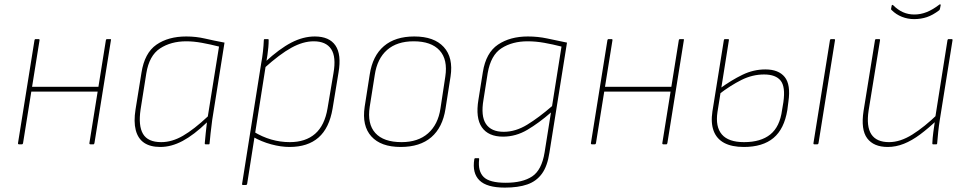

<svg xmlns="http://www.w3.org/2000/svg" viewBox="-20 -657 4401 874"><path d="M392 0Q386 0 387 -6L462 -474Q463 -479 468 -479H481Q487 -479 485 -474L410 -6Q409 0 405 0ZM67 0Q61 0 62 -6L137 -474Q138 -479 142 -479H155Q161 -479 160 -474L85 -6Q84 0 79 0ZM117 -240 120 -262H433L429 -240Z M710 12Q664 12 636 -7Q608 -26 598 -64.5Q588 -103 597 -159L624 -326Q638 -416 692 -453.5Q746 -491 828 -491Q872 -491 913 -481.5Q954 -472 1002 -463L946 -111Q941 -74 938.5 -49.5Q936 -25 934 -4Q934 0 931 0H916Q912 0 912 -4Q914 -26 916.5 -51Q919 -76 922 -100Q863 -43 811.5 -15.5Q760 12 710 12ZM714 -10Q763 -10 813 -39Q863 -68 926 -127L977 -445Q938 -455 899.5 -462Q861 -469 828 -469Q758 -469 708.5 -436.5Q659 -404 646 -323L620 -159Q609 -85 631 -47.5Q653 -10 714 -10Z M1298 12Q1259 12 1214.5 0Q1170 -12 1130 -35L1134 -58Q1173 -34 1214.5 -22Q1256 -10 1299 -10Q1371 -10 1414.5 -48Q1458 -86 1471 -164L1498 -324Q1511 -398 1487.5 -433.5Q1464 -469 1408 -469Q1360 -469 1307 -440Q1254 -411 1183 -347L1187 -375Q1252 -435 1306 -463Q1360 -491 1413 -491Q1479 -491 1507 -450Q1535 -409 1521 -327L1494 -163Q1479 -74 1430 -31Q1381 12 1298 12ZM1086 185Q1081 185 1082 180L1169 -369Q1174 -395 1177 -422.5Q1180 -450 1181 -475Q1181 -479 1185 -479H1200Q1203 -479 1203 -475Q1203 -459 1201.5 -442Q1200 -425 1197.5 -407.5Q1195 -390 1192 -373L1190 -360L1105 180Q1104 185 1099 185Z M1804 12Q1714 12 1670.5 -36Q1627 -84 1640 -171L1663 -318Q1676 -403 1727.5 -447Q1779 -491 1866 -491Q1956 -491 2000 -443Q2044 -395 2031 -309L2008 -162Q1995 -77 1943.5 -32.5Q1892 12 1804 12ZM1808 -10Q1883 -10 1928.5 -50Q1974 -90 1985 -163L2007 -308Q2019 -386 1981 -427.5Q1943 -469 1863 -469Q1787 -469 1742 -429.5Q1697 -390 1686 -316L1663 -171Q1651 -93 1688.5 -51.5Q1726 -10 1808 -10Z M2383 -491Q2428 -491 2470.5 -482Q2513 -473 2561 -463L2481 38Q2472 99 2447 133.5Q2422 168 2380.5 182.5Q2339 197 2278 197Q2196 197 2162.5 164Q2129 131 2139 68Q2140 63 2143 63H2158Q2162 63 2161 69Q2155 122 2181.5 148.5Q2208 175 2282 175Q2359 175 2402.5 146Q2446 117 2459 37L2488 -145Q2433 -97 2380.5 -66Q2328 -35 2270 -35Q2203 -35 2173.5 -77.5Q2144 -120 2158 -204L2178 -329Q2192 -417 2247 -454Q2302 -491 2383 -491ZM2273 -57Q2327 -57 2380 -89.5Q2433 -122 2493 -174L2536 -445Q2497 -455 2458 -462Q2419 -469 2382 -469Q2312 -469 2263 -437.5Q2214 -406 2200 -324L2181 -204Q2168 -129 2192 -93Q2216 -57 2273 -57Z M3000 0Q2994 0 2995 -6L3070 -474Q3071 -479 3076 -479H3089Q3095 -479 3093 -474L3018 -6Q3017 0 3013 0ZM2675 0Q2669 0 2670 -6L2745 -474Q2746 -479 2750 -479H2763Q2769 -479 2768 -474L2693 -6Q2692 0 2687 0ZM2725 -240 2728 -262H3041L3037 -240Z M3366 12Q3311 12 3276.5 -6.5Q3242 -25 3228.5 -61.5Q3215 -98 3223 -150L3275 -474Q3276 -479 3280 -479H3294Q3299 -479 3298 -474L3246 -147Q3236 -80 3266 -45Q3296 -10 3367 -10Q3443 -10 3486.5 -45Q3530 -80 3540 -156L3546 -192Q3556 -262 3533.5 -290Q3511 -318 3458 -318Q3405 -318 3355 -293Q3305 -268 3253 -228L3257 -254Q3309 -292 3359.5 -316.5Q3410 -341 3464 -341Q3524 -341 3552 -306.5Q3580 -272 3569 -195L3564 -156Q3550 -70 3501 -29Q3452 12 3366 12ZM3687 0Q3682 0 3683 -6L3758 -474Q3759 -479 3764 -479H3776Q3782 -479 3781 -474L3706 -6Q3705 0 3700 0Z M4021 12Q3957 12 3927.5 -27.5Q3898 -67 3911 -152L3963 -474Q3964 -479 3969 -479H3981Q3987 -479 3986 -474L3934 -154Q3923 -81 3946.5 -45.5Q3970 -10 4027 -10Q4078 -10 4133 -44.5Q4188 -79 4249 -138L4245 -110Q4206 -73 4168.5 -45Q4131 -17 4094.5 -2.5Q4058 12 4021 12ZM4227 0Q4224 0 4224 -4Q4225 -29 4228.5 -55Q4232 -81 4236 -108L4237 -120L4293 -474Q4294 -479 4298 -479H4311Q4317 -479 4316 -474L4258 -111Q4254 -86 4251 -58Q4248 -30 4246 -4Q4246 0 4242 0ZM4141 -570Q4112 -570 4085.5 -580.5Q4059 -591 4039 -611Q4037 -612 4036.5 -614.5Q4036 -617 4037 -621L4039 -631Q4040 -635 4041.5 -635Q4043 -635 4046 -633Q4067 -612 4090.5 -601.5Q4114 -591 4142 -591Q4171 -591 4198.5 -602Q4226 -613 4256 -636Q4258 -638 4260.5 -637Q4263 -636 4262 -633L4259 -618Q4258 -614 4257.5 -613Q4257 -612 4255 -610Q4226 -588 4199 -579Q4172 -570 4141 -570Z"/></svg>

Font: Sofia Sans Thin
Style: Italic
Weight: 250
Italic angle: -9°
Version: Version 4.100-B